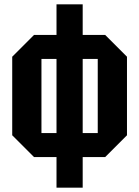

<svg xmlns="http://www.w3.org/2000/svg" viewBox="-20 -720 638 880"><path d="M36 -100V-460L136 -560H462L562 -460V-100L462 0H136ZM170 -450V-110H428V-450ZM359 140H239V-700H359Z"/></svg>

Font: Tektur Condensed SemiBold
Style: Regular
Weight: 600
Width: 3
Designer: Adam Jagosz
Foundry: Adam Jagosz
Version: Version 1.005;gftools[0.9.30]